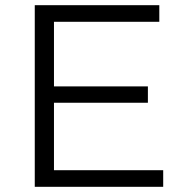

<svg xmlns="http://www.w3.org/2000/svg" viewBox="-20 -720 709 740"><path d="M114 0V-700H594V-636H188V-387H550V-324H188V-64H609V0Z"/></svg>

Font: Montserrat
Style: Regular
Weight: 400
Designer: Julieta Ulanovsky
Foundry: Julieta Ulanovsky
Version: Version 9.000; ttfautohint (v1.8.4.7-5d5b)